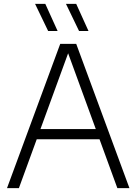

<svg xmlns="http://www.w3.org/2000/svg" viewBox="-20 -965 700 985"><path d="M16 0 289 -740H371L644 0H582L323 -709.5H336L77 0ZM148.5 -250.5 163.5 -303H497L511.5 -250.5ZM385.5 -806 318.5 -945H371L434 -806ZM227 -806 160 -945H212.5L275.5 -806Z"/></svg>

Font: Encode Sans Condensed Thin Light
Style: Regular
Weight: 300
Version: Version 3.002